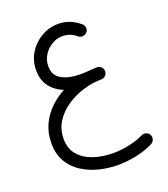

<svg xmlns="http://www.w3.org/2000/svg" viewBox="-155 -683 960 1094"><g transform="rotate(-20 324.5 -136.5)"><path d="M56.6 54.7Q56.6 120.2 84.2 166.8Q111.8 213.4 157.7 242.7Q203.7 271.9 259.5 285.8Q315.2 299.7 371.6 299.7Q428.5 299.7 486.1 287.5Q543.6 275.3 588.8 252Q602 245.2 606.8 230.4Q611.6 215.7 604.8 202.5Q598.2 189.3 583.3 184.5Q568.4 179.7 555.2 186.5Q519.1 204.7 469.5 215.7Q419.8 226.7 371.6 226.7Q303.8 226.7 249.2 207.7Q194.6 188.8 162.6 150.5Q130.6 112.2 130.6 54.7Q130.6 -3.2 159.7 -49Q188.8 -94.7 236.3 -126.4Q283.8 -158.1 339.4 -174.8Q395.1 -191.5 448.1 -191.5Q463.5 -191.5 474.3 -202.3Q485 -213.1 485 -228Q485 -243.5 474.3 -254Q463.5 -264.5 448.1 -264.5Q396.9 -264.5 342.3 -251.5Q287.7 -238.5 236.6 -212.8Q185.6 -187.1 144.9 -148.6Q104.2 -110.2 80.4 -59.4Q56.6 -8.5 56.6 54.7ZM117.1 -366.3Q117.1 -306.8 147.8 -266.7Q178.5 -226.6 231.6 -206.6Q284.7 -186.6 351.8 -186.6Q366.9 -186.6 382.9 -187.5Q398.8 -188.4 415.2 -189.6Q425.1 -190.6 433.6 -190.8Q442 -191 449.6 -191.5Q465.1 -192.1 475.3 -203.5Q485.4 -214.8 484.9 -229.8Q484.3 -245.2 473 -255.2Q461.7 -265.1 446.3 -264.5Q436.3 -264 427.6 -263.7Q418.8 -263.4 412.2 -262.6Q394.2 -261.4 378.7 -260.5Q363.2 -259.6 349.1 -259.6Q276.5 -259.6 233.3 -284.6Q190.1 -309.5 190.1 -364.3Q190.1 -401.6 209.5 -432.3Q228.9 -463 259.6 -481.1Q290.2 -499.2 323.5 -499.2Q372 -499.2 410.8 -465Q423.5 -456.8 438.5 -459.8Q453.5 -462.7 461.8 -474.7Q470.3 -487.1 467.4 -502.1Q464.5 -517.1 452 -525.4Q423 -549.1 391.8 -561Q360.7 -573 325.1 -573Q270.3 -573 222.8 -545.7Q175.4 -518.4 146.3 -471.6Q117.1 -424.7 117.1 -366.3Z"/></g></svg>

Font: Mikhak VF
Style: Regular
Weight: 100
Designer: Amin Abedi
Version: Version 3.001